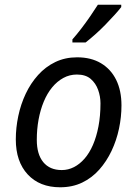

<svg xmlns="http://www.w3.org/2000/svg" viewBox="-20 -786 576 814"><path d="M235 8Q148 8 97.5 -46.5Q47 -101 47 -195Q47 -244 57.5 -294Q68 -344 89 -388.5Q110 -433 141.5 -468Q173 -503 214.5 -523Q256 -543 307 -543Q366 -543 408 -518Q450 -493 472.5 -447.5Q495 -402 495 -339Q495 -290 484.5 -240.5Q474 -191 453 -146.5Q432 -102 401 -67Q370 -32 328.5 -12Q287 8 235 8ZM242 -65Q269 -65 293.5 -77.5Q318 -90 338.5 -113.5Q359 -137 374 -171.5Q389 -206 397.5 -250.5Q406 -295 406 -348Q406 -377 396 -405Q386 -433 364.5 -451.5Q343 -470 306 -470Q275 -470 248.5 -455.5Q222 -441 201 -415.5Q180 -390 165.5 -355Q151 -320 143.5 -279Q136 -238 136 -193Q136 -132 163.5 -98.5Q191 -65 242 -65ZM287 -619Q304 -638 324 -664Q344 -690 362.5 -717Q381 -744 395 -766H494V-756Q484 -743 466 -723Q448 -703 426.5 -681Q405 -659 383 -639.5Q361 -620 343 -606H287Z"/></svg>

Font: Noto Sans Display
Style: Italic
Weight: 400
Italic angle: -12°
Designer: Monotype Design Team
Foundry: Monotype Imaging Inc.
Version: Version 2.003